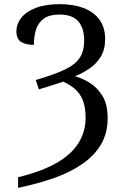

<svg xmlns="http://www.w3.org/2000/svg" viewBox="-20 -744 593 924"><path d="M67 109Q185 80 256 38Q327 -4 359.5 -58.5Q392 -113 392 -176Q392 -228 378.5 -261.5Q365 -295 340.5 -316Q316 -337 284 -351Q263 -344 243 -337.5Q223 -331 204 -325Q185 -319 167 -314L152 -359Q241 -385 291.5 -409Q342 -433 363.5 -465.5Q385 -498 385 -550Q385 -609 356.5 -641.5Q328 -674 266 -674Q218 -674 191 -654.5Q164 -635 153.5 -602Q143 -569 143 -528Q105 -528 82 -542Q59 -556 59 -593Q59 -629 83 -659Q107 -689 153.5 -706.5Q200 -724 269 -724Q333 -724 382 -705.5Q431 -687 458.5 -649.5Q486 -612 486 -556Q486 -506 465 -471.5Q444 -437 411 -414.5Q378 -392 341 -377Q378 -367 414 -344Q450 -321 474 -281Q498 -241 498 -175Q498 -104 467 -50.5Q436 3 378.5 43.5Q321 84 242 112Q163 140 67 160Z"/></svg>

Font: Noto Serif SemiCondensed
Style: Regular
Weight: 400
Width: 4
Designer: Monotype Design Team
Foundry: Monotype Imaging Inc.
Version: Version 2.013